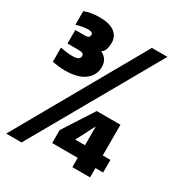

<svg xmlns="http://www.w3.org/2000/svg" viewBox="-169 -804 837 910"><g transform="rotate(30 250.0 -349.5)"><path d="M237 -499Q237 -455 200.5 -426.5Q164 -398 92 -398Q76 -398 58 -400Q40 -402 23 -405V-483Q60 -475 88 -475Q111 -475 120.5 -481Q130 -487 130 -497Q130 -508 122 -511.5Q114 -515 95 -515H40V-589H92Q107 -589 112.5 -594Q118 -599 118 -607Q118 -622 92 -622Q81 -622 63.5 -619Q46 -616 28 -611V-685Q48 -693 68.5 -696Q89 -699 112 -699Q165 -699 192.5 -678.5Q220 -658 220 -622Q220 -602 215.5 -587.5Q211 -573 197 -563Q237 -544 237 -499ZM482 -697 86 0H2L397 -697ZM492 -70H450V-19H353V-70H213V-141L320 -307H450V-139H492ZM353 -242Q349 -236 342 -222Q335 -208 327 -192Q319 -176 311 -161Q303 -146 299 -139H353Z"/></g></svg>

Font: D2Coding ligature
Style: Bold
Weight: 700
Monospace: yes
Designer: Yong-Rak Park; Jeong-Hwan Yoon; Sang-Min Lee;
Foundry: NHN Corporation
Version: Version 1.3.2; Build 20180524